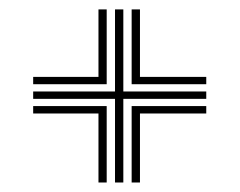

<svg xmlns="http://www.w3.org/2000/svg" viewBox="-20 -582 504 404"><path d="M222 -198V-374H49.8V-389.5H222V-562.2H239.5V-389.5H414V-374H239.5V-198ZM187.2 -198V-343.2H49.8V-358.8H204.5V-198ZM49.8 -404.8V-420.2H187.2V-562.2H204.5V-404.8ZM257 -198V-358.8H414V-343.2H274.5V-198ZM257 -404.8V-562.2H274.5V-420.2H414V-404.8Z"/></svg>

Font: Big Shoulders Inline Display Thin SemiBold
Style: Regular
Weight: 600
Version: Version 2.002